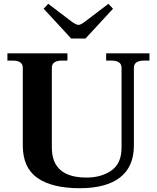

<svg xmlns="http://www.w3.org/2000/svg" viewBox="-20 -981 826 1011"><path d="M210 -935 234 -961 359 -866Q382 -850 393 -850Q405 -850 426 -866L551 -961L575 -935L430 -778H355ZM100 -215V-624Q100 -662 46 -662H19V-700H335V-662H307Q253 -662 253 -624V-204Q253 -46 436 -46Q513 -46 566.5 -83Q620 -120 620 -204V-624Q620 -662 566 -662H539V-700H767V-662H739Q685 -662 685 -624V-215Q685 -103 612 -46.5Q539 10 400 10Q254 10 177 -44Q100 -98 100 -215Z"/></svg>

Font: Taviraj SemiBold
Style: Regular
Weight: 600
Designer: Katatrad Team
Foundry: CadsonDemak
Version: Version 1.001